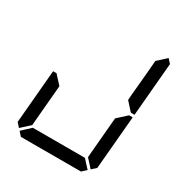

<svg xmlns="http://www.w3.org/2000/svg" viewBox="-211 -1122 1239 1290"><g transform="rotate(30 408.0 -477.5)"><path d="M684 -485 689 -489H716L680 -76L646 -45L590 -107V-113L599 -218L617 -424ZM631 -31 597 0H131L103 -31L170 -93H190H326H418H554H574ZM726 -955 754 -924 718 -510H691L686 -514L631 -575L633 -607L649 -782L658 -887V-893ZM90 -45 62 -76 98 -490H125L129 -485L185 -424L167 -218L158 -113V-107Z"/></g></svg>

Font: DSEG14 Classic
Style: Italic
Weight: 400
Italic angle: -5°
Designer: Keshikan(Twitter:@keshinomi_88pro)
Version: Version 0.46